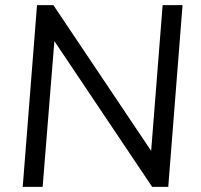

<svg xmlns="http://www.w3.org/2000/svg" viewBox="-20 -732 786 752"><path d="M695 -712 639 0H576L193 -571L147 0H69L125 -712H189L572 -141L617 -712Z"/></svg>

Font: Muli
Style: Italic
Weight: 400
Italic angle: -4.541°
Designer: Vernon Adams
Foundry: Vernon Adams
Version: Version 2.001